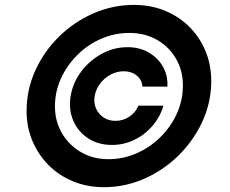

<svg xmlns="http://www.w3.org/2000/svg" viewBox="-20 -759 947 790"><path d="M270.5 -363.3Q279.8 -418.9 314.2 -464.6Q348.6 -510.3 398.7 -537.6Q448.7 -564.9 504.4 -564.9Q553.2 -564.9 591.1 -543.5Q628.9 -522 649.9 -485.6Q670.9 -449.2 668.9 -402.8H565.9Q564.5 -430.7 542.5 -448.2Q520.5 -465.8 489.3 -465.8Q460.9 -465.8 435.3 -452.1Q409.7 -438.5 392.1 -415.3Q374.5 -392.1 369.6 -363.8Q364.7 -335.9 375 -312.7Q385.3 -289.6 406.2 -275.6Q427.2 -261.7 455.1 -261.7Q486.8 -261.7 512.7 -279.3Q538.6 -296.9 549.3 -324.2H652.3Q639.2 -278.3 607.7 -241.5Q576.2 -204.6 532.7 -183.6Q489.3 -162.6 440.4 -162.6Q384.8 -162.6 343 -189.7Q301.3 -216.8 281.5 -262.5Q261.7 -308.1 270.5 -363.3ZM407.7 11.2Q338.9 11.2 280.8 -12.7Q222.7 -36.6 179.9 -79.6Q137.2 -122.6 113.3 -179.4Q89.4 -236.3 89.4 -302.2Q89.4 -389.2 124.8 -467.8Q160.2 -546.4 221.9 -607.4Q283.7 -668.5 363.5 -703.6Q443.4 -738.8 531.7 -738.8Q602.1 -738.8 661.1 -713.9Q720.2 -689 762.9 -644.8Q805.7 -600.6 828.4 -541.7Q851.1 -482.9 849.1 -414.6Q846.7 -330.1 810.1 -253.2Q773.4 -176.3 711.9 -116.7Q650.4 -57.1 572 -22.9Q493.7 11.2 407.7 11.2ZM426.3 -104Q486.3 -104 540.8 -127.7Q595.2 -151.4 637.9 -192.6Q680.7 -233.9 705.8 -287.4Q731 -340.8 732.4 -399.9Q734.4 -462.9 706.3 -513.7Q678.2 -564.5 627.9 -594Q577.6 -623.5 512.7 -623.5Q451.2 -623.5 396 -599.4Q340.8 -575.2 298.1 -532.7Q255.4 -490.2 230.7 -435.8Q206.1 -381.3 206.1 -321.3Q206.1 -260.3 234.9 -210.9Q263.7 -161.6 313.5 -132.8Q363.3 -104 426.3 -104Z"/></svg>

Font: Inter 20pt
Style: Bold Italic
Weight: 700
Italic angle: -9.3988°
Version: Version 4.001;git-66647c0bb